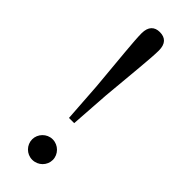

<svg xmlns="http://www.w3.org/2000/svg" viewBox="-253 -771 808 808"><g transform="rotate(45 151.5 -367.0)"><path d="M151 13C186 13 213 -15 213 -48C213 -80 186 -109 151 -109C117 -109 90 -80 90 -48C90 -15 117 13 151 13ZM151 -747C120 -747 100 -729 100 -689C100 -644 111 -546 124 -397L136 -221H167L179 -397C192 -546 203 -644 203 -689C203 -729 184 -747 151 -747Z"/></g></svg>

Font: Source Han Serif K
Style: Regular
Weight: 400
Designer: Ryoko NISHIZUKA 西塚涼子 (kana & ideographs); Frank Grießhammer (Latin, Greek & Cyrillic); Wenlong ZHANG 张文龙 (bopomofo); San
Foundry: Adobe Systems Incorporated
Version: Version 1.001;PS 1.001;hotconv 16.6.54;makeotf.lib2.5.65590